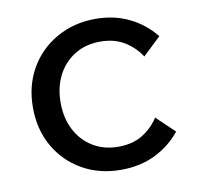

<svg xmlns="http://www.w3.org/2000/svg" viewBox="-65 -579 682 662"><g transform="rotate(-10 276.0 -248.0)"><path d="M454 -141 517 -81Q481 -36 428 -10Q375 16 308 16Q232 16 172.5 -18Q113 -52 79 -111.5Q45 -171 45 -248Q45 -324 79 -383.5Q113 -443 173.5 -477.5Q234 -512 310 -512Q376 -512 428.5 -486Q481 -460 517 -415L454 -355Q431 -390 396 -411Q361 -432 312 -432Q262 -432 223.5 -408.5Q185 -385 163.5 -343.5Q142 -302 142 -248Q142 -194 163.5 -152.5Q185 -111 223.5 -87.5Q262 -64 312 -64Q362 -64 396.5 -85Q431 -106 454 -141Z"/></g></svg>

Font: Wix Madefor Display Medium
Style: Regular
Weight: 500
Designer: Dalton Maag Ltd
Foundry: Dalton Maag Ltd
Version: Version 3.100